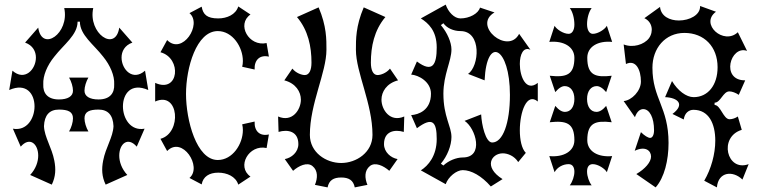

<svg xmlns="http://www.w3.org/2000/svg" viewBox="-20 -780 3292 834"><path d="M514 -318C514 -372 549 -422 624 -389L610 -473C557 -426 508 -478 508 -530C508 -556 521 -583 555 -595L498 -660C482 -552 361 -635 385 -745H259C283 -635 162 -552 146 -660L89 -595C123 -583 136 -556 136 -530C136 -478 87 -426 34 -473L20 -389C95 -422 130 -372 130 -318C130 -266 97 -210 36 -221L70 -143C109 -188 146 -155 146 -104C146 -78 136 -47 111 -20L205 22C222 -13 223 -46 216 -82C205 -140 173 -184 171 -232C173 -280 195 -304 236 -304C275 -304 297 -295 297 -266C297 -249 290 -226 280 -209H364C354 -226 347 -249 347 -266C347 -295 369 -304 408 -304C449 -304 471 -280 473 -232C471 -184 439 -140 428 -82C421 -46 422 -13 439 22L533 -20C508 -47 498 -78 498 -104C498 -155 535 -188 574 -143L608 -221C547 -210 514 -266 514 -318ZM408 -348C369 -348 347 -362 347 -386C347 -403 354 -426 364 -443H280C290 -426 297 -403 297 -386C297 -362 275 -348 236 -348C186 -348 166 -376 168 -414C166 -451 185 -496 216 -534C257 -587 317 -628 317 -686H327C327 -628 387 -587 428 -534C459 -496 478 -451 476 -414C478 -376 458 -348 408 -348Z M1032 -240C1034 -232 1035 -224 1035 -215C1035 -154 990 -85 926 -85C833 -85 788 -259 788 -372C788 -485 833 -645 926 -645C990 -645 1035 -576 1035 -515C1035 -506 1034 -498 1032 -490L1086 -478C1084 -520 1109 -543 1148 -534L1138 -593C1061 -576 1006 -674 1068 -717L1015 -752C1004 -716 965 -700 928 -700C879 -700 862 -717 856 -751L803 -723C860 -675 772 -539 706 -606L677 -553C771 -528 758 -373 654 -420V-339C758 -386 771 -202 677 -177L706 -124C772 -191 860 -55 803 -7L856 21C862 -13 889 -30 928 -30C965 -30 1004 -14 1015 22L1068 -13C1006 -56 1061 -154 1138 -137L1148 -196C1109 -187 1084 -210 1086 -252Z M1736 -274C1674 -247 1637 -304 1637 -347C1637 -381 1659 -418 1709 -431L1674 -482C1658 -462 1633 -454 1620 -454C1601 -454 1591 -475 1591 -508C1591 -577 1605 -648 1654 -706L1560 -748C1525 -666 1526 -608 1526 -564C1526 -465 1598 -330 1598 -194C1598 -118 1528 -72 1462 -72C1396 -72 1326 -118 1326 -194C1326 -330 1398 -465 1398 -564C1398 -608 1399 -666 1364 -748L1270 -706C1319 -648 1333 -577 1333 -508C1333 -475 1323 -454 1304 -454C1291 -454 1266 -462 1250 -482L1215 -431C1265 -418 1287 -381 1287 -347C1287 -304 1250 -247 1188 -274L1190 -207C1230 -219 1276 -210 1276 -154C1276 -119 1246 -94 1217 -89L1253 -38C1278 -60 1314 -77 1337 -59C1362 -39 1360 -6 1348 23L1403 34C1409 3 1429 -9 1462 -9C1495 -9 1515 3 1521 34L1576 23C1564 -6 1562 -39 1587 -59C1610 -77 1646 -60 1671 -38L1707 -89C1678 -94 1648 -119 1648 -154C1648 -210 1694 -219 1734 -207Z M2163 -2C2078 -55 2115 -114 2164 -114C2185 -114 2214 -103 2231 -76L2264 -116C2246 -134 2238 -173 2238 -214C2238 -293 2268 -380 2316 -339V-420C2266 -380 2238 -446 2238 -502C2238 -543 2253 -578 2284 -564L2235 -633C2187 -540 2030 -669 2128 -726L2065 -747C2058 -721 2019 -700 1980 -700C1953 -700 1927 -728 1916 -760L1808 -700C1840 -680 1877 -647 1877 -574C1877 -499 1859 -462 1791 -513L1766 -456C1798 -454 1852 -425 1852 -373C1852 -301 1798 -282 1766 -280L1791 -223C1859 -274 1877 -251 1877 -176C1877 -103 1840 -60 1808 -40L1916 20C1927 -12 1963 -41 1990 -41C2027 -41 2072 -16 2112 30ZM1895 -69C1923 -102 1941 -148 1941 -185C1941 -232 1906 -273 1906 -373C1906 -456 1941 -515 1941 -565C1941 -596 1923 -638 1895 -671L1906 -679C1921 -658 1950 -645 1980 -645C2074 -645 2062 -491 2013 -459L2085 -431C2094 -628 2195 -575 2195 -368C2195 -244 2164 -161 2118 -161C2089 -161 2072 -239 2070 -283L1998 -255C2047 -223 2084 -96 1990 -96C1962 -96 1928 -82 1906 -61Z M2550 25C2539 11 2530 -14 2530 -35C2530 -53 2537 -67 2555 -67C2578 -67 2608 -47 2616 -32L2639 -102C2577 -96 2531 -123 2531 -171C2531 -248 2568 -257 2637 -249L2613 -320C2597 -301 2583 -294 2571 -294C2546 -294 2530 -316 2530 -350C2530 -384 2547 -406 2572 -406C2583 -406 2597 -399 2613 -380L2637 -451C2568 -443 2531 -452 2531 -529C2531 -577 2577 -604 2639 -598L2616 -668C2608 -653 2578 -633 2555 -633C2540 -633 2530 -650 2530 -675C2530 -701 2538 -729 2550 -745H2455C2467 -730 2475 -701 2475 -673C2475 -649 2465 -633 2450 -633C2427 -633 2397 -653 2389 -668L2366 -598C2428 -604 2475 -577 2475 -529C2475 -455 2441 -443 2368 -451L2392 -380C2408 -399 2422 -406 2433 -406C2458 -406 2475 -384 2475 -350C2475 -316 2459 -294 2434 -294C2422 -294 2408 -301 2392 -320L2368 -249C2441 -257 2475 -245 2475 -171C2475 -123 2428 -96 2366 -102L2389 -32C2400 -53 2425 -67 2450 -67C2468 -67 2475 -52 2475 -34C2475 -15 2467 9 2455 25Z M2828 34C2866 -9 2884 -84 2884 -159C2884 -315 2814 -351 2814 -486C2814 -570 2869 -637 2953 -637C3039 -637 3097 -577 3097 -488C3097 -410 3055 -358 2993 -358C2961 -358 2924 -386 2899 -428L2869 -358C2924 -356 2957 -327 2901 -285L2950 -261C2954 -290 2973 -303 2992 -303C3059 -303 3087 -243 3087 -169C3087 -111 3069 -46 3039 5L3094 34C3100 -35 3164 -40 3205 0L3232 -67C3137 -32 3100 -185 3202 -216L3185 -274C3175 -267 3161 -262 3149 -262C3122 -262 3110 -324 3084 -324V-334C3110 -334 3121 -383 3148 -383C3160 -383 3176 -377 3189 -368L3217 -431C3109 -430 3152 -585 3225 -559L3185 -640C3124 -582 3018 -676 3090 -729L3021 -754C3023 -715 2975 -691 2929 -691C2889 -691 2851 -709 2847 -750L2779 -701C2814 -685 2820 -643 2799 -614C2778 -586 2729 -571 2689 -587L2699 -502C2743 -523 2764 -475 2764 -426C2764 -385 2724 -344 2689 -341L2738 -271C2747 -297 2761 -306 2774 -306C2802 -306 2821 -269 2821 -214C2821 -194 2814 -181 2804 -181C2795 -181 2779 -191 2764 -206L2737 -125C2783 -147 2808 -126 2808 -100C2808 -76 2782 -46 2744 -24Z"/></svg>

Font: Malebolge Adversarial
Style: Regular
Weight: 400
Designer: Ariel Martín Pérez
Foundry: Tunera Type Foundry
Version: Version 0.007;hotconv 1.0.109;makeotfexe 2.5.65596